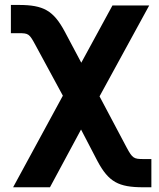

<svg xmlns="http://www.w3.org/2000/svg" viewBox="-20 -568 656 792"><path d="M34.1 204.5H186.1L314.3 -33.7L382.1 96.6C428.3 182.9 469.1 204.5 571.7 204.5H604.4V88.1H571.7C532.3 88.1 526.3 84.9 502.8 41.2L390.6 -170.5L595.5 -545.5H443.9L315.3 -309.3L247.2 -437.5C200.6 -524.5 159.4 -547.6 57.2 -547.6H24.9V-431.1H57.2C97.7 -431.1 100.9 -429 126.4 -381.7L239.3 -173.3Z"/></svg>

Font: Magic Ui Pro
Style: Bold
Weight: 700
Designer: Stefan Endress, Andreas Faust
Version: Version 1.000;FEAKit 1.0